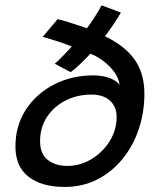

<svg xmlns="http://www.w3.org/2000/svg" viewBox="-20 -712 640 740"><path d="M229 8.5Q140.5 8.5 90 -30.8Q39.5 -70 39.5 -147Q39.5 -228.5 80.2 -290.2Q121 -352 189.2 -386.8Q257.5 -421.5 340 -421.5Q377.5 -421.5 406 -409.8Q434.5 -398 441 -383Q438.5 -410 420.2 -434.8Q402 -459.5 376.8 -478Q351.5 -496.5 328 -505Q314 -489.5 292.5 -468.5Q271 -447.5 252.5 -434Q237.5 -442 219.2 -451.2Q201 -460.5 191 -466.5Q197.5 -471.5 210.8 -484.5Q224 -497.5 237 -511.5Q250 -525.5 256.5 -532.5Q242.5 -539 221.5 -546.2Q200.5 -553.5 179.5 -559.8Q158.5 -566 144.5 -570L202 -638Q216 -635.5 239.8 -628Q263.5 -620.5 285.2 -613.2Q307 -606 315 -603Q327 -618.5 344.2 -645.2Q361.5 -672 371.5 -691.5L446 -663.5Q435 -644.5 416.8 -617.2Q398.5 -590 384.5 -572Q460 -536.5 498.2 -483.2Q536.5 -430 536.5 -350.5Q536.5 -278 514.5 -213.2Q492.5 -148.5 451.5 -98.5Q410.5 -48.5 354.2 -20Q298 8.5 229 8.5ZM239.5 -72.5Q289 -72.5 332.5 -98.8Q376 -125 402.8 -168Q429.5 -211 429.5 -261Q429.5 -300.5 404 -324Q378.5 -347.5 332.5 -347.5Q278 -347.5 233 -324.8Q188 -302 161.2 -261.5Q134.5 -221 134.5 -168Q134.5 -118.5 164.2 -95.5Q194 -72.5 239.5 -72.5Z"/></svg>

Font: Grandstander
Style: Italic
Weight: 400
Italic angle: -15°
Designer: Tyler Finck
Foundry: Etcetera Type Co
Version: Version 1.200; ttfautohint (v1.8.3)